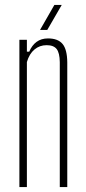

<svg xmlns="http://www.w3.org/2000/svg" viewBox="-20 -762 351 782"><path d="M59 0V-600H89.5V-551.5H99Q110 -577.5 129 -591.5Q148 -605.5 175.5 -605.5Q216 -605.5 234.8 -583Q253.5 -560.5 254 -508V0H223.5V-509Q223 -546.5 210.8 -562.2Q198.5 -578 170 -578Q141.5 -578 120.5 -560.5Q99.5 -543 89.5 -509.5V0ZM143 -640 201.5 -742H231.5L172.5 -640Z"/></svg>

Font: Big Shoulders Display ExtraLight
Style: Regular
Weight: 250
Designer: Patric King
Foundry: XO Type Co
Version: Version 2.002